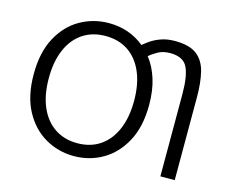

<svg xmlns="http://www.w3.org/2000/svg" viewBox="-101 -851 1212 1009"><g transform="rotate(15 505.0 -346.5)"><path d="M375 15Q291 15 219.5 -26Q148 -67 104.5 -147.5Q61 -228 61 -347Q61 -466 104.5 -546.5Q148 -627 219.5 -667.5Q291 -708 375 -708Q486 -708 568 -641Q581 -652 603 -667.5Q625 -683 658 -695Q691 -707 734 -707Q813 -707 853 -676Q893 -645 907 -588Q921 -531 921 -453V0H843V-447Q843 -546 820 -592.5Q797 -639 726 -639Q686 -639 658 -622.5Q630 -606 615 -593Q650 -549 669.5 -487.5Q689 -426 689 -347Q689 -228 645.5 -147.5Q602 -67 531 -26Q460 15 375 15ZM375 -55Q447 -55 499 -90.5Q551 -126 579 -191.5Q607 -257 607 -347Q607 -437 579 -502.5Q551 -568 499 -603Q447 -638 375 -638Q304 -638 251.5 -603Q199 -568 171 -502.5Q143 -437 143 -347Q143 -257 171 -191.5Q199 -126 251.5 -90.5Q304 -55 375 -55Z"/></g></svg>

Font: Ubuntu Sans
Style: Regular
Weight: 400
Designer: Dalton Maag Ltd
Foundry: Dalton Maag Ltd
Version: Version 1.006; ttfautohint (v1.8.4.7-5d5b)